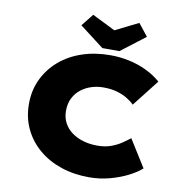

<svg xmlns="http://www.w3.org/2000/svg" viewBox="-99 -1029 1072 1131"><g transform="rotate(10 437.0 -463.5)"><path d="M508 10Q417 10 340 -16Q263 -42 205.5 -91Q148 -140 116.5 -207Q85 -274 85 -355Q85 -436 117 -503Q149 -570 206 -619Q263 -668 340 -694Q417 -720 509 -720Q567 -720 622.5 -708Q678 -696 726.5 -672.5Q775 -649 813 -616L688 -456Q670 -474 643.5 -490Q617 -506 582 -516Q547 -526 501 -526Q464 -526 429.5 -515Q395 -504 367.5 -482.5Q340 -461 323.5 -428.5Q307 -396 307 -352Q307 -312 324 -280Q341 -248 371.5 -226Q402 -204 441 -193Q480 -182 524 -182Q569 -182 604 -194.5Q639 -207 666.5 -225.5Q694 -244 714 -260L816 -97Q787 -71 739 -46.5Q691 -22 631.5 -6Q572 10 508 10ZM454 -753 309 -864 367 -937 520 -861H490L643 -937L701 -864L556 -753Z"/></g></svg>

Font: Lexend Giga Black
Style: Regular
Weight: 900
Designer: Bonnie Shaver-Troup, Thomas Jockin
Foundry: Lexend
Version: Version 1.007